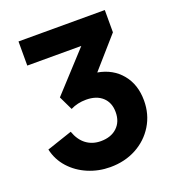

<svg xmlns="http://www.w3.org/2000/svg" viewBox="-137 -852 885 972"><g transform="rotate(-20 306.0 -366.5)"><path d="M292 12Q371 12 433 -21.5Q495 -55 531 -114Q567 -173 567 -247Q567 -333 520 -390Q473 -447 393 -461L537 -625V-745H72V-615H363L172 -407L208 -332Q246 -351 292 -351Q348 -351 380 -321.5Q412 -292 412 -241Q412 -189 379.5 -158.5Q347 -128 292 -128Q247 -128 214 -152.5Q181 -177 164 -225L27 -179Q40 -121 79 -78Q118 -35 174 -11.5Q230 12 292 12Z"/></g></svg>

Font: Plus Jakarta Sans ExtraBold
Style: Regular
Weight: 800
Designer: Gumpita Rahayu
Foundry: Tokotype
Version: Version 2.004; ttfautohint (v1.8.3)